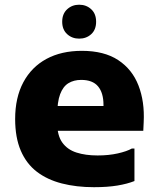

<svg xmlns="http://www.w3.org/2000/svg" viewBox="-20 -775 664 806"><path d="M374.4 10.8Q300.5 10.8 239.5 -4.9Q178.4 -20.6 134.6 -54.1Q90.8 -87.7 67.2 -142.6Q43.6 -197.6 43.6 -275.4Q43.6 -365.3 77.9 -429.5Q112.2 -493.7 175 -527.7Q237.8 -561.6 323.6 -561.6Q417.2 -561.6 476.1 -522.8Q535 -484 561.3 -416.2Q587.6 -348.4 583.2 -262.4L581.5 -226H152.4V-330H414.4V-335.2Q414.4 -385 391.7 -412.3Q369 -439.6 320.8 -439.6Q290 -439.6 267.3 -425.8Q244.6 -412 232.4 -379.5Q220.2 -347 220.2 -291.2V-258.6Q220.2 -206.1 241.6 -176.5Q263 -146.8 301.1 -134.6Q339.1 -122.4 389.6 -122.4Q436.4 -122.4 474.5 -131Q512.6 -139.6 533.6 -151.6H544.4V-15Q514.1 -3 472.7 3.9Q431.2 10.8 374.4 10.8ZM312.3 -612.8Q282.6 -612.8 261.9 -631.7Q241.1 -650.7 241.1 -683.8Q241.1 -716.9 261.9 -736.1Q282.6 -755.2 312.3 -755.2Q342.5 -755.2 363 -736.1Q383.5 -717.1 383.5 -683.7Q383.5 -650.4 363 -631.6Q342.5 -612.8 312.3 -612.8Z"/></svg>

Font: Kufam
Style: Regular
Weight: 400
Designer: Wael Morcos, Artur Schmal
Foundry: Original Type
Version: Version 1.301; ttfautohint (v1.8.3)